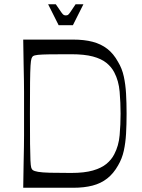

<svg xmlns="http://www.w3.org/2000/svg" viewBox="-20 -887 670 907"><path d="M89.7 0Q90.7 -71.9 91.6 -117.9Q92.6 -163.9 93.1 -194.3Q93.6 -224.7 93.6 -247.3Q93.6 -269.9 93.6 -293.4Q93.6 -316.9 93.6 -350Q93.6 -383 93.6 -406.5Q93.6 -430 93.6 -452.5Q93.6 -475 93.1 -505.5Q92.6 -536 91.6 -582Q90.7 -628 89.7 -700H325.3Q377.9 -700 417.5 -689.6Q457.1 -679.3 486.7 -656.4Q516.3 -633.6 537.7 -594.6Q556.6 -563.6 564.8 -525.9Q573 -488.1 575.5 -444.4Q578 -400.7 578 -350Q578 -299.4 575.5 -255.6Q573 -211.9 564.8 -174.6Q556.6 -137.3 537.7 -105.4Q516.3 -67.4 486.7 -44.1Q457.1 -20.7 417.5 -10.4Q377.9 0 325.3 0ZM315.9 -70Q378.7 -70 418.9 -81.6Q459 -93.2 482.9 -112.9Q506.7 -132.7 519.7 -158.1Q540.9 -198.4 545.2 -248.6Q549.6 -298.7 549.6 -350Q549.6 -401.6 545.2 -453.4Q540.9 -505.3 519.7 -545.3Q506.6 -570.7 482.7 -590Q458.9 -609.3 418.8 -620.1Q378.7 -630.8 315.9 -630.8Q251.7 -630.8 214.4 -630.3Q177.1 -629.7 159.4 -627.9Q141.7 -626.1 135.3 -621.3Q131.6 -618 128.7 -610.2Q125.9 -602.4 124.2 -576.7Q122.6 -551 122 -497.7Q121.4 -444.4 121.4 -350Q121.4 -259 122 -206.6Q122.6 -154.2 123.8 -129.3Q125 -104.4 127.4 -95.8Q129.9 -87.2 134.4 -83.9Q141.7 -78.3 160.3 -75.2Q178.9 -72 216.1 -71Q253.4 -70 315.9 -70ZM257 -768 207.3 -866.9H243.6Q261.4 -840.6 269.2 -829.5Q277 -818.4 281.2 -816.4Q285.4 -814.3 290.7 -814.3Q297 -814.3 300.7 -816.4Q304.4 -818.4 312.1 -829.5Q319.7 -840.6 337.1 -866.9H374.1L324.4 -768Z"/></svg>

Font: Ojuju ExtraLight
Style: Regular
Weight: 200
Designer: Chisaokwu Joboson, Mirko Velimirovic
Foundry: Udi Foundry
Version: Version 1.000